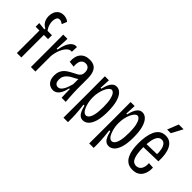

<svg xmlns="http://www.w3.org/2000/svg" viewBox="-24 -1399 2210 2210"><g transform="rotate(45 1081.0 -294.5)"><path d="M88 0V-367H26V-426L119 -416V-432Q96 -442 79 -461Q62 -480 53.5 -506Q45 -532 45 -560Q45 -594 57.5 -624Q70 -654 96 -672.5Q122 -691 164 -691Q180 -691 201.5 -685Q223 -679 243 -662L217 -599Q202 -612 189 -617Q176 -622 166 -622Q137 -622 126.5 -598.5Q116 -575 116 -547Q116 -524 122 -501.5Q128 -479 137.5 -460.5Q147 -442 157 -430H228V-367H160V0Z M316 0V-332L315 -527H384L376 -359H391Q399 -411 416 -451.5Q433 -492 458 -515Q483 -538 510 -538Q515 -538 519.5 -538Q524 -538 528 -537L525 -456Q522 -458 518.5 -458Q515 -458 512 -458Q485 -458 458.5 -430Q432 -402 413.5 -355.5Q395 -309 389 -253V0Z M680 10Q655 10 630 -3Q605 -16 589 -45.5Q573 -75 573 -122Q573 -156 582.5 -182Q592 -208 609.5 -228Q627 -248 652.5 -264.5Q678 -281 712 -298Q737 -310 757 -321.5Q777 -333 788.5 -350.5Q800 -368 800 -397Q800 -435 782.5 -455.5Q765 -476 733 -476Q706 -476 688 -461Q670 -446 663 -418.5Q656 -391 660 -351L589 -359Q585 -401 593.5 -435Q602 -469 621.5 -492.5Q641 -516 670 -528Q699 -540 737 -540Q786 -540 815.5 -520Q845 -500 858.5 -460.5Q872 -421 872 -363V-213Q872 -185 873.5 -147Q875 -109 877.5 -70Q880 -31 883 0H816Q814 -33 813 -69Q812 -105 812 -138H801Q791 -87 773 -54Q755 -21 732 -5.5Q709 10 680 10ZM699 -55Q716 -55 730.5 -65.5Q745 -76 757.5 -95.5Q770 -115 780.5 -143Q791 -171 800 -205V-309L830 -327Q824 -308 808 -295Q792 -282 771 -271Q750 -260 728 -248Q706 -236 687.5 -220Q669 -204 657 -181.5Q645 -159 645 -126Q645 -90 660 -72.5Q675 -55 699 -55Z M993 147 994 -253 993 -527H1059L1052 -398H1066Q1073 -432 1086 -464.5Q1099 -497 1121 -518.5Q1143 -540 1175 -540Q1212 -540 1241.5 -510Q1271 -480 1288.5 -418.5Q1306 -357 1306 -262Q1306 -165 1287.5 -104.5Q1269 -44 1238.5 -16Q1208 12 1172 12Q1141 12 1120.5 -6Q1100 -24 1087.5 -54Q1075 -84 1066 -122H1050Q1056 -80 1059 -43Q1062 -6 1064 24Q1066 54 1066 74V147ZM1156 -53Q1176 -53 1193.5 -73.5Q1211 -94 1221.5 -140Q1232 -186 1232 -264Q1232 -340 1221.5 -386Q1211 -432 1194.5 -452.5Q1178 -473 1161 -473Q1143 -473 1126 -454.5Q1109 -436 1095.5 -405.5Q1082 -375 1074 -337.5Q1066 -300 1066 -263V-248Q1066 -225 1070 -198.5Q1074 -172 1082 -146Q1090 -120 1100.5 -99Q1111 -78 1125.5 -65.5Q1140 -53 1156 -53Z M1412 147 1413 -253 1412 -527H1478L1471 -398H1485Q1492 -432 1505 -464.5Q1518 -497 1540 -518.5Q1562 -540 1594 -540Q1631 -540 1660.5 -510Q1690 -480 1707.5 -418.5Q1725 -357 1725 -262Q1725 -165 1706.5 -104.5Q1688 -44 1657.5 -16Q1627 12 1591 12Q1560 12 1539.5 -6Q1519 -24 1506.5 -54Q1494 -84 1485 -122H1469Q1475 -80 1478 -43Q1481 -6 1483 24Q1485 54 1485 74V147ZM1575 -53Q1595 -53 1612.5 -73.5Q1630 -94 1640.5 -140Q1651 -186 1651 -264Q1651 -340 1640.5 -386Q1630 -432 1613.5 -452.5Q1597 -473 1580 -473Q1562 -473 1545 -454.5Q1528 -436 1514.5 -405.5Q1501 -375 1493 -337.5Q1485 -300 1485 -263V-248Q1485 -225 1489 -198.5Q1493 -172 1501 -146Q1509 -120 1519.5 -99Q1530 -78 1544.5 -65.5Q1559 -53 1575 -53Z M1978 11Q1927 11 1894.5 -11Q1862 -33 1843.5 -71Q1825 -109 1817.5 -156Q1810 -203 1810 -255Q1810 -311 1818 -362Q1826 -413 1844 -453Q1862 -493 1893.5 -516.5Q1925 -540 1973 -540Q2016 -540 2045 -520Q2074 -500 2092 -464Q2110 -428 2117 -378.5Q2124 -329 2121 -270L1862 -263V-313L2072 -318L2052 -298Q2054 -353 2045.5 -393Q2037 -433 2019 -454Q2001 -475 1972 -475Q1942 -475 1922 -449.5Q1902 -424 1892.5 -376Q1883 -328 1883 -260Q1883 -160 1904 -105.5Q1925 -51 1977 -51Q1996 -51 2012 -59Q2028 -67 2039 -83Q2050 -99 2055.5 -123.5Q2061 -148 2059 -179L2128 -175Q2130 -145 2124 -112.5Q2118 -80 2101.5 -52Q2085 -24 2054.5 -6.5Q2024 11 1978 11ZM1993 -600H1933L1987 -736H2065Z"/></g></svg>

Font: Bricolage Grotesque 24pt Condensed Light
Style: Regular
Weight: 300
Width: 3
Designer: Mathieu Triay
Foundry: Atelier Triay
Version: Version 1.001;gftools[0.9.33.dev8+g029e19f]